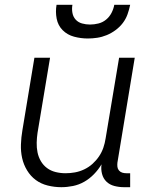

<svg xmlns="http://www.w3.org/2000/svg" viewBox="-20 -770 640 798"><path d="M235 8Q206 8 178 1Q150 -6 128.5 -22Q107 -38 92.5 -62Q78 -86 72 -113Q66 -140 67 -169.5Q68 -199 73 -228L123 -530H188L136 -218Q133 -198 132.5 -177Q132 -156 136 -136.5Q140 -117 150 -100Q160 -83 175.5 -71.5Q191 -60 211 -55Q231 -50 252 -50Q252 -50 252.5 -50Q253 -50 253 -50Q272 -50 291.5 -53.5Q311 -57 330 -66Q349 -75 364.5 -89Q380 -103 391.5 -120Q403 -137 409.5 -156Q416 -175 419 -195L475 -530H540L468 -94Q467 -85 468 -76.5Q469 -68 474.5 -61.5Q480 -55 488 -52.5Q496 -50 505 -50H521V8H495Q475 8 455.5 3Q436 -2 422.5 -15Q409 -28 404 -47.5Q399 -67 402 -87Q389 -65 370.5 -46Q352 -27 330 -14.5Q308 -2 283.5 3Q259 8 235 8ZM345 -610Q316 -610 288 -617.5Q260 -625 240.5 -644.5Q221 -664 215.5 -692.5Q210 -721 215 -750H281Q278 -733 281 -716.5Q284 -700 294.5 -688.5Q305 -677 321 -672.5Q337 -668 354 -668Q372 -668 389.5 -672.5Q407 -677 421 -688.5Q435 -700 443.5 -716.5Q452 -733 455 -750H521Q517 -730 510 -710.5Q503 -691 490.5 -674.5Q478 -658 460.5 -645Q443 -632 423.5 -624Q404 -616 384 -613Q364 -610 345 -610Z"/></svg>

Font: Iosevka Curly Light Extended
Style: Italic
Weight: 300
Width: 7
Italic angle: -9°
Monospace: yes
Designer: Belleve Invis
Foundry: Belleve Invis
Version: Version 11.1.0; ttfautohint (v1.8.3)